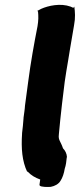

<svg xmlns="http://www.w3.org/2000/svg" viewBox="-20 -764 326 783"><path d="M131 -719 135 -718C137 -696 137 -682 133 -657C119 -586 105 -508 95 -431L82 -334C81 -316 78 -301 76 -284V-282C74 -260 73 -241 70 -221V-219C66 -159 70 -107 91 -63C91 -63 93 -65 93 -65C93 -65 94 -63 94 -63C107 -49 124 -39 144 -32L141 -11L142 -7C148 -1 174 -1 187 -2C203 -5 219 -13 227 -27C235 -39 241 -57 244 -76C249 -90 251 -108 252 -120L253 -124C252 -138 246 -150 237 -159C227 -189 217 -192 220 -215V-216C224 -257 228 -300 233 -341L244 -431C248 -461 253 -487 258 -518L266 -567C271 -598 277 -630 282 -661C288 -692 286 -716 283 -737C283 -737 279 -732 279 -732C279 -732 268 -737 268 -737C227 -752 177 -741 148 -728Z"/></svg>

Font: Hussar Pisanka
Style: BlkKur
Weight: 700
Designer: Robert Jablonski
Foundry: Cannot Into Space Fonts
Version: Version 1.070